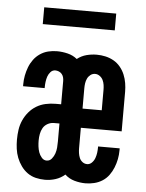

<svg xmlns="http://www.w3.org/2000/svg" viewBox="-52 -747 604 797"><g transform="rotate(5 250.0 -348.5)"><path d="M165 8Q146 8 127 3.5Q108 -1 92.5 -12Q77 -23 65.5 -39Q54 -55 47 -73Q40 -91 37.5 -110Q35 -129 35 -148Q35 -169 38 -189.5Q41 -210 49.5 -229Q58 -248 71.5 -264Q85 -280 102.5 -290.5Q120 -301 140.5 -305.5Q161 -310 182 -310H205V-407Q205 -415 203 -422.5Q201 -430 196 -436Q191 -442 183.5 -445Q176 -448 169 -448Q157 -448 149 -439Q141 -430 137.5 -419.5Q134 -409 132.5 -397.5Q131 -386 131 -375V-371H41V-379Q41 -398 44.5 -416Q48 -434 54.5 -451Q61 -468 72 -483Q83 -498 98.5 -508.5Q114 -519 132 -523.5Q150 -528 169 -528Q191 -528 213.5 -522.5Q236 -517 253 -503Q271 -517 292 -522.5Q313 -528 335 -528Q353 -528 371 -524Q389 -520 405 -511Q421 -502 433 -487.5Q445 -473 452 -456Q459 -439 462 -421Q465 -403 465 -385V-220H295V-135Q295 -125 296.5 -114.5Q298 -104 302 -94.5Q306 -85 314.5 -78.5Q323 -72 334 -72Q345 -72 353.5 -80.5Q362 -89 366 -100Q370 -111 371.5 -122.5Q373 -134 373 -145V-149H463V-141Q463 -122 459.5 -104Q456 -86 449 -68.5Q442 -51 431 -36Q420 -21 404.5 -11Q389 -1 370.5 3.5Q352 8 334 8Q311 8 288 1.5Q265 -5 248 -21Q231 -6 209.5 1Q188 8 165 8ZM375 -300V-385Q375 -395 373.5 -405.5Q372 -416 367.5 -425.5Q363 -435 354 -441.5Q345 -448 335 -448Q324 -448 315.5 -441.5Q307 -435 302.5 -425.5Q298 -416 296.5 -405.5Q295 -395 295 -385V-300ZM165 -72Q178 -72 186.5 -82.5Q195 -93 199 -105Q203 -117 204 -129.5Q205 -142 205 -155V-230H182Q168 -230 155.5 -223Q143 -216 136.5 -204.5Q130 -193 127.5 -179.5Q125 -166 125 -152Q125 -140 126.5 -127.5Q128 -115 132 -103.5Q136 -92 144.5 -82Q153 -72 165 -72ZM100 -635V-705H400V-635Z"/></g></svg>

Font: Iosevka Bendy Medium
Style: Regular
Weight: 500
Monospace: yes
Designer: Belleve Invis
Foundry: Belleve Invis
Version: Version 30.1.2